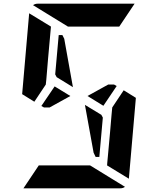

<svg xmlns="http://www.w3.org/2000/svg" viewBox="-20 -1020 856 1040"><path d="M537 -383 518 -170H498L487 -193L440 -452L529 -398ZM276 -552 361 -500 249 -438H218L204 -446ZM375 -548 287 -602 279 -617 298 -830H318L328 -810ZM650 -531 716 -490 678 -52 560 -124 561 -138 564 -170 576 -302 584 -396 588 -438ZM166 -469 100 -510 138 -948 256 -876 240 -698 231 -590 228 -562ZM348 -876 159 -992Q170 -1000 184 -1000H390H514H709L626 -876H587H503H379ZM468 -124 657 -8Q646 0 632 0H426H302H107L190 -124H229H313H437ZM612 -554 540 -447 454 -500 566 -562H598Z"/></svg>

Font: DSEG14 Modern Mini
Style: Bold Italic
Weight: 700
Italic angle: -5°
Designer: Keshikan(Twitter:@keshinomi_88pro)
Version: Version 0.46